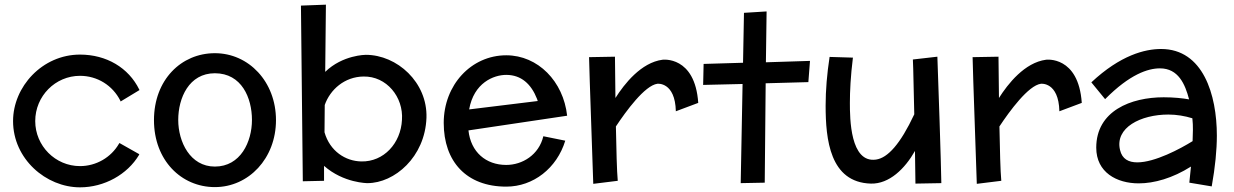

<svg xmlns="http://www.w3.org/2000/svg" viewBox="-20 -752 5291 823"><path d="M577 -368C531 -462 436 -518 323 -518C161 -518 36 -380 36 -233C36 -71 177 51 323 51C427 51 526 -4 576 -88L577 -91L492 -139L490 -136C456 -77 392 -40 323 -40C217 -40 131 -127 131 -233C131 -340 217 -427 323 -427C397 -427 463 -386 496 -320L497 -317L578 -366Z M1163 -237C1163 -402 1046 -524 901 -524C757 -524 640 -410 640 -237C640 -65 757 50 901 50C1046 50 1163 -73 1163 -237ZM1060 -238C1060 -144 1011 -38 901 -38C795 -38 744 -144 744 -238C744 -332 790 -438 901 -438C1016 -438 1060 -332 1060 -238Z M1270 -728 1278 25 1369 23V-41C1453 33 1555 33 1555 33C1671 33 1802 -79 1808 -247C1813 -399 1682 -517 1548 -517C1548 -517 1449 -517 1374 -444L1377 -732ZM1703 -238C1698 -138 1625 -58 1529 -60C1461 -61 1394 -104 1371 -185L1372 -302C1395 -368 1457 -423 1538 -424C1637 -426 1710 -336 1703 -238Z M2150 -45C2063 -45 1998 -100 1988 -193L2411 -256C2395 -403 2286 -515 2150 -515C2000 -515 1882 -388 1882 -225C1882 -60 1979 48 2150 48C2266 48 2367 -31 2403 -149L2309 -168C2290 -88 2219 -45 2150 -45ZM1991 -283C2011 -397 2096 -431 2150 -431C2214 -431 2257 -392 2282 -328L2285 -319Z M2973 -311C2959 -514 2820 -496 2820 -496C2728 -484 2656 -392 2618 -332C2618 -332 2617 -430 2616 -509L2505 -507C2505 -507 2507 -412 2523 36L2628 23C2624 -18 2622 -112 2620 -210C2663 -275 2744 -386 2798 -393C2798 -393 2874 -402 2877 -275Z M3169 -697 3165 -483 2996 -478 2994 -388 3163 -392 3155 33 3258 31 3262 -395 3445 -400 3452 -491 3263 -485 3266 -703Z M4015 33C4015 33 4014 -62 3998 -509L3893 -497C3893 -497 3895 -469 3899 -262C3839 -134 3785 -75 3735 -68C3624 -52 3623 -245 3623 -311C3623 -360 3626 -425 3636 -505L3536 -508C3525 -436 3519 -366 3519 -299C3519 -155 3537 30 3713 35C3792 37 3859 -29 3902 -105L3904 35Z M4617 -311C4603 -514 4464 -496 4464 -496C4372 -484 4300 -392 4262 -332C4262 -332 4261 -430 4260 -509L4149 -507C4149 -507 4151 -412 4167 36L4272 23C4268 -18 4266 -112 4264 -210C4307 -275 4388 -386 4442 -393C4442 -393 4518 -402 4521 -275Z M5174 47C5189 -37 5196 -109 5196 -171C5196 -346 5137 -542 4957 -542C4888 -542 4783 -516 4658 -399L4717 -327C4823 -434 4901 -459 4952 -459C5031 -459 5060 -391 5077 -326C5049 -331 5011 -335 4968 -335C4828 -335 4679 -277 4679 -119C4679 -13 4767 34 4861 34C4927 34 5006 12 5085 -38L5078 31ZM5092 -147C5039 -114 4930 -56 4855 -56C4818 -56 4790 -70 4781 -109C4758 -205 4870 -261 4988 -261C5023 -261 5059 -255 5091 -245C5095 -211 5093 -179 5092 -147Z"/></svg>

Font: McLaren
Style: Regular
Weight: 400
Designer: Astigmatic (AOETI)
Foundry: Astigmatic (AOETI)
Version: Version 1.000